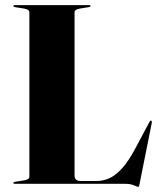

<svg xmlns="http://www.w3.org/2000/svg" viewBox="-20 -720 618 752"><path d="M327.5 -692 293 -686.5Q272 -683 272 -672V-32Q272 -11 297 -11H358Q382.5 -11 406.8 -21.2Q431 -31.5 456.8 -59.2Q482.5 -87 510 -138.5L566 -243.5Q569 -248.5 572 -247.5Q575.5 -246.5 574.5 -239L526.5 1Q525 8.5 524 10.2Q523 12 522 12Q518 12 504.8 6Q491.5 0 471 0H38Q32.5 0 32.5 -3.5Q32.5 -7 39.5 -8L74 -13.5Q95 -17 95 -28V-672Q95 -683 74 -686.5L39.5 -692Q32.5 -693 32.5 -696.5Q32.5 -700 38 -700H329Q334.5 -700 334.5 -696.5Q334.5 -693 327.5 -692Z"/></svg>

Font: Fraunces 144pt S000
Style: Bold
Weight: 700
Version: Version 1.000; ttfautohint (v1.8.3)